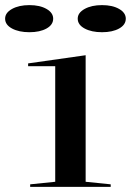

<svg xmlns="http://www.w3.org/2000/svg" viewBox="-45 -731 512 751"><path d="M73 0V-10L171 -20V-472H65V-483L290 -515V-20L388 -10V0ZM354 -711Q395 -711 421 -696Q447 -681 447 -658Q447 -634 421 -619.5Q395 -605 354 -605Q313 -605 286 -619.5Q259 -634 259 -658Q259 -681 286 -696Q313 -711 354 -711ZM70 -711Q111 -711 137 -696Q163 -681 163 -658Q163 -634 137 -619.5Q111 -605 70 -605Q29 -605 2 -619.5Q-25 -634 -25 -658Q-25 -681 2 -696Q29 -711 70 -711Z"/></svg>

Font: Kalnia Expanded Light
Style: Regular
Weight: 300
Width: 7
Designer: Frida Medrano
Foundry: Frida Medrano
Version: Version 1.105